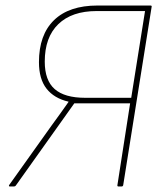

<svg xmlns="http://www.w3.org/2000/svg" viewBox="-20 -675 590 695"><path d="M16 0Q13 0 12.5 -1.5Q12 -3 13 -5L167 -221Q182 -242 197.5 -263Q213 -284 228 -306V-307Q176 -319 148.5 -354Q121 -389 121 -450Q121 -549 175.5 -602Q230 -655 333 -655H524Q530 -655 529 -651L426 -5Q425 0 420 0H409Q404 0 405 -5L451 -301H249L37 -3Q35 0 30 0ZM288 -321H455L505 -635H330Q240 -635 191 -587.5Q142 -540 142 -452Q142 -384 178 -352.5Q214 -321 288 -321Z"/></svg>

Font: Sofia Sans Semi Condensed Thin
Style: Italic
Weight: 250
Italic angle: -9°
Version: Version 4.100